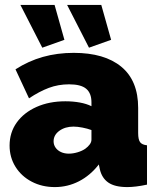

<svg xmlns="http://www.w3.org/2000/svg" viewBox="-20 -751 639 781"><path d="M19 -159Q19 -212 48 -252.5Q77 -293 128.5 -316Q180 -339 246 -339Q277 -339 304.5 -334Q332 -329 352 -319V-335Q352 -372 330.5 -390Q309 -408 261 -408Q217 -408 178.5 -393.5Q140 -379 98 -351L43 -469Q96 -503 154.5 -519.5Q213 -536 280 -536Q405 -536 473.5 -479.5Q542 -423 542 -312V-210Q542 -183 550 -172.5Q558 -162 578 -160V0Q555 5 534.5 7.5Q514 10 498 10Q447 10 420.5 -8.5Q394 -27 386 -63L382 -82Q347 -37 301 -13.5Q255 10 203 10Q151 10 109 -12Q67 -34 43 -72.5Q19 -111 19 -159ZM327 -146Q338 -154 345 -163.5Q352 -173 352 -183V-222Q336 -228 315.5 -232Q295 -236 279 -236Q245 -236 221.5 -219Q198 -202 198 -176Q198 -162 206 -150.5Q214 -139 228 -132.5Q242 -126 260 -126Q277 -126 295.5 -131.5Q314 -137 327 -146ZM253 -731H392L432 -589L342 -557ZM63 -731H202L242 -589L152 -557Z"/></svg>

Font: Raleway Thin Black
Style: Regular
Weight: 900
Version: Version 4.026